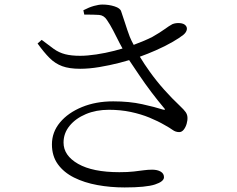

<svg xmlns="http://www.w3.org/2000/svg" viewBox="-20 -787 1040 843"><path d="M477 -342Q548 -342 604.5 -329.5Q661 -317 695 -306Q703 -304 704 -306Q705 -308 700 -313Q673 -345 645 -382Q617 -419 590 -459Q568 -491 547 -523Q527 -518 504 -511Q461 -500 416 -492.5Q371 -485 332 -485Q284 -485 253 -496.5Q222 -508 197.5 -532.5Q173 -557 145 -596L163 -612Q194 -588 216.5 -572Q239 -556 266 -549Q293 -542 332 -542Q363 -542 403 -548Q443 -554 482 -564Q501 -569 518 -574Q511 -586 505 -598Q491 -626 477 -653Q463 -680 449 -700Q436 -720 414.5 -721.5Q393 -723 350 -723L346 -742Q371 -755 392.5 -761Q414 -767 430 -767Q458 -767 483 -759Q508 -751 512 -737Q521 -712 529.5 -684.5Q538 -657 550 -625Q557 -608 567 -590Q618 -609 649 -625Q684 -645 703 -659Q722 -673 737 -681Q752 -687 770 -685.5Q788 -684 796 -674Q803 -665 799.5 -654Q796 -643 785 -634Q769 -621 737 -602.5Q705 -584 664 -566Q630 -551 594 -538Q614 -505 637 -473Q667 -431 701 -393Q735 -355 770 -322Q788 -305 795 -295Q802 -285 803 -273Q804 -259 799.5 -243.5Q795 -228 786.5 -217.5Q778 -207 767 -207Q751 -207 738 -216.5Q725 -226 703 -238Q674 -255 636.5 -270.5Q599 -286 554 -295.5Q509 -305 458 -305Q402 -305 357 -286Q312 -267 285.5 -234.5Q259 -202 259 -161Q259 -104 323 -67.5Q387 -31 504 -31Q542 -31 567.5 -34Q593 -37 611.5 -39.5Q630 -42 648 -42Q671 -42 685.5 -33.5Q700 -25 700 -9Q700 10 660.5 23Q621 36 527 36Q465 36 407.5 25.5Q350 15 305 -7.5Q260 -30 234 -66Q208 -102 208 -153Q208 -207 243.5 -249.5Q279 -292 340 -317Q401 -342 477 -342Z"/></svg>

Font: Early Summer Mincho
Style: Regular
Weight: 400
Designer: GuiWonder
Version: Version 1.002